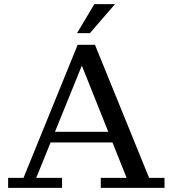

<svg xmlns="http://www.w3.org/2000/svg" viewBox="-20 -902 829 922"><path d="M350 -743 433 -882H532L412 -743ZM19 0V-48H93L353 -687H436L696 -48H770V0H464V-48H588L520 -218H223L154 -48H278V0ZM244 -269H500L373 -587Z"/></svg>

Font: Montagu Slab 144pt
Style: Regular
Weight: 400
Designer: Florian Karsten
Foundry: Florian Karsten
Version: Version 1.000; ttfautohint (v1.8.3)